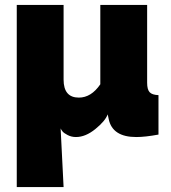

<svg xmlns="http://www.w3.org/2000/svg" viewBox="-20 -546 693 779"><path d="M48 213V-526H238V-223Q238 -150 300 -150Q350 -150 387 -204V-526H577V-210Q577 -183 587 -172Q597 -161 623 -160V0Q569 10 533 10Q436 10 421 -63L417 -82Q407 -55 367 -22.5Q327 10 288 10Q270 10 254.5 2Q239 -6 233.5 -13Q228 -20 226 -25L238 213Z"/></svg>

Font: Raleway
Style: Heavy
Weight: 900
Designer: Matt McInerney, Pablo Impallari, Rodrigo Fuenzalida
Foundry: Matt McInerney, Pablo Impallari, Rodrigo Fuenzalida
Version: Version 2.001